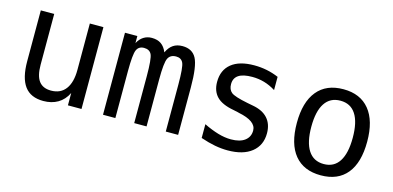

<svg xmlns="http://www.w3.org/2000/svg" viewBox="-52 -740 2104 1027"><g transform="rotate(15 1000.0 -226.5)"><path d="M76.2 -171.9V-453.1H150.4V-171.9Q150.4 -110.4 172.4 -81.5Q194.3 -52.7 239.3 -52.7Q292 -52.7 319.8 -89.8Q347.7 -127 347.7 -196.3V-453.1H422.9V0H347.7V-68.4Q328.1 -28.3 293.9 -8.3Q259.8 11.7 213.9 11.7Q143.6 11.7 109.9 -33.7Q76.2 -79.1 76.2 -171.9Z M772.5 -407.2Q786.1 -436.5 807.1 -450.7Q828.1 -464.8 858.4 -464.8Q913.1 -464.8 935.5 -422.4Q958 -379.9 958 -262.7V0H889.6V-259.8Q889.6 -355.5 878.9 -378.9Q868.2 -402.3 839.8 -402.3Q807.6 -402.3 795.4 -377.4Q783.2 -352.5 783.2 -259.8V0H714.8V-259.8Q714.8 -356.4 703.6 -379.4Q692.4 -402.3 662.1 -402.3Q632.8 -402.3 621.6 -377.4Q610.4 -352.5 610.4 -259.8V0H542V-454.1H610.4V-415Q623 -439.5 643.1 -452.1Q663.1 -464.8 688.5 -464.8Q719.7 -464.8 740.2 -450.7Q760.7 -436.5 772.5 -407.2Z M1391.6 -437.5V-364.3Q1360.4 -383.8 1328.1 -393.1Q1295.9 -402.3 1261.7 -402.3Q1210.9 -402.3 1186 -385.7Q1161.1 -369.1 1161.1 -335.9Q1161.1 -305.7 1179.7 -290.5Q1198.2 -275.4 1272.5 -260.7L1302.7 -254.9Q1358.4 -245.1 1386.7 -213.4Q1415 -181.6 1415 -130.9Q1415 -64.5 1367.7 -26.4Q1320.3 11.7 1234.4 11.7Q1200.2 11.7 1163.6 4.9Q1127 -2 1084 -16.6V-92.8Q1126 -72.3 1164.1 -61Q1202.1 -49.8 1236.3 -49.8Q1286.1 -49.8 1313 -70.3Q1339.8 -90.8 1339.8 -126Q1339.8 -178.7 1240.2 -198.2L1237.3 -199.2L1210 -205.1Q1144.5 -216.8 1115.2 -247.1Q1085.9 -277.3 1085.9 -328.1Q1085.9 -393.6 1129.9 -429.2Q1173.8 -464.8 1255.9 -464.8Q1292 -464.8 1325.7 -458Q1359.4 -451.2 1391.6 -437.5Z M1750 -401.4Q1693.4 -401.4 1664.1 -356.9Q1634.8 -312.5 1634.8 -226.6Q1634.8 -140.6 1664.1 -95.7Q1693.4 -50.8 1750 -50.8Q1806.6 -50.8 1835.4 -95.7Q1864.3 -140.6 1864.3 -226.6Q1864.3 -312.5 1835.4 -356.9Q1806.6 -401.4 1750 -401.4ZM1750 -464.8Q1843.8 -464.8 1894 -403.3Q1944.3 -341.8 1944.3 -226.6Q1944.3 -110.4 1894.5 -49.3Q1844.7 11.7 1750 11.7Q1655.3 11.7 1605 -49.3Q1554.7 -110.4 1554.7 -226.6Q1554.7 -341.8 1605 -403.3Q1655.3 -464.8 1750 -464.8Z"/></g></svg>

Font: BabelStone Pseudographica
Style: Regular
Weight: 400
Designer: Andrew West
Foundry: BabelStone
Version: Version 16.0.0